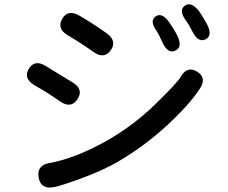

<svg xmlns="http://www.w3.org/2000/svg" viewBox="-20 -816 1040 874"><path d="M225 36Q165 47 156 -8Q146 -63 205 -74Q317 -93 464 -174Q588 -245 687 -341.5Q786 -438 802 -465Q832 -518 877 -490Q923 -462 889 -411Q840 -337 739 -244Q638 -151 517 -80Q444 -38 347 -3Q257 30 225 36ZM333 -365Q304 -320 254 -354L222 -376Q198 -392 173 -407L137 -428Q85 -459 111 -503Q138 -547 189 -515L310 -441Q362 -410 333 -365ZM484 -587Q453 -545 405 -580Q346 -622 289 -655Q238 -685 263 -730Q289 -775 341 -745Q391 -717 465 -665Q514 -630 484 -587ZM779 -586Q744 -569 719 -624Q703 -660 695 -672Q659 -720 688 -741Q718 -762 752 -712Q775 -679 786 -656Q813 -602 779 -586ZM916 -637Q882 -620 855 -674Q841 -703 828 -720Q792 -768 821 -790Q850 -811 887 -764Q900 -746 921 -708Q950 -655 916 -637Z"/></svg>

Font: Resource Han Rounded JP Medium
Style: Regular
Weight: 500
Designer: Cyano Hao (round all glyphs); Ryoko NISHIZUKA 西塚涼子 (kana, bopomofo & ideographs); Paul D. Hunt (Latin, Greek & Cyrillic)
Foundry: Cyano Hao
Version: 0.990